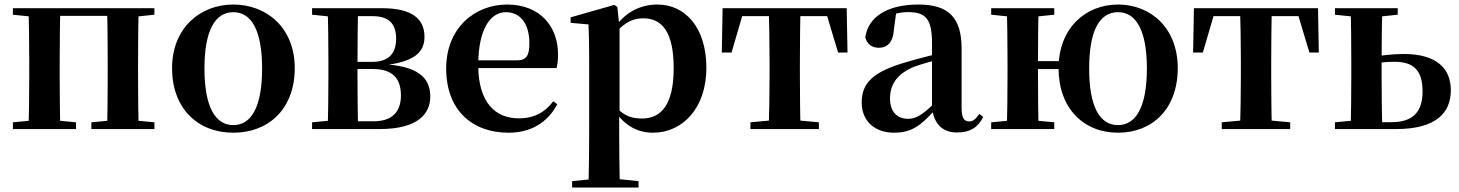

<svg xmlns="http://www.w3.org/2000/svg" viewBox="-20 -572 6466 851"><path d="M105.9 0H247.6C245.6 -50.2 244.6 -165.3 244.6 -234.8V-301.2C244.6 -370.2 245.6 -485.5 247.6 -535.7H105.9C108.6 -485.5 109.6 -370.2 109.6 -301.2V-234.8C109.6 -165.3 108.6 -50.2 105.9 0ZM454.4 0H594.9C592.9 -50.2 591.9 -165.3 591.9 -234.8V-301.2C591.9 -370.2 592.9 -485.5 594.9 -535.7H454.4C456.4 -485.5 457.4 -370.2 457.4 -301.2V-234.8C457.4 -165.3 456.4 -50.2 454.4 0ZM37.2 0H317V-29.9L208.6 -40.2H147L37.2 -29.9ZM385 0H664.5V-29.9L557.1 -40.2H494.5L385 -29.9ZM37.2 -506.8 147 -495.5H176.9V-535.7H37.2ZM525.4 -495.5H557.1L664.3 -506.8V-535.7H525.4ZM176.9 -501.8H525.4V-535.7H176.9Z M1014 16.2C1171.7 16.2 1286.4 -90.2 1286.4 -269.8C1286.4 -449.1 1162 -551.9 1014 -551.9C866.7 -551.9 742.6 -447.6 742.6 -269.8C742.6 -92.4 855.5 16.2 1014 16.2ZM1014 -17.5C933.3 -17.5 886.2 -100.3 886.2 -268.1C886.2 -436.6 933.3 -518 1014 -518C1095.2 -518 1141.7 -436.6 1141.7 -268.1C1141.7 -100.3 1095.2 -17.5 1014 -17.5Z M1363.2 0H1662.3C1834.1 0 1887.1 -68.9 1887.1 -144.2C1887.1 -228.8 1831.3 -282.4 1664.3 -288L1662.8 -281C1826.4 -294.6 1861.4 -347.2 1861.4 -408.4C1861.4 -486.7 1809.4 -535.7 1672.1 -535.7H1363.2V-506.8L1473 -495.5L1499.9 -500.4H1630.9C1704.8 -500.4 1735.7 -465.6 1735.7 -401C1735.7 -332.9 1701.3 -297.7 1627.9 -297.7H1499.9V-266.1H1632.1C1720.9 -266.1 1757 -223.7 1757 -148.7C1757 -74.8 1716.6 -34.4 1635.4 -34.4H1499.9L1473 -40.2L1363.2 -29.9ZM1431.9 0H1567.5C1565.5 -50.2 1564.5 -165.3 1564.5 -234.8V-284.5C1564.5 -370.2 1565.5 -485.5 1567.5 -535.7H1431.9C1434.6 -485.5 1435.6 -370.2 1435.6 -301.2V-234.8C1435.6 -165.3 1434.6 -50.2 1431.9 0Z M2234.2 16.2C2333.4 16.2 2407.6 -29.4 2450.1 -109.9L2432.2 -123.2C2396.5 -75.9 2350.1 -47.5 2279.4 -47.5C2175.6 -47.5 2099.7 -117.3 2099.7 -282.7C2099.7 -444.8 2154.5 -518 2222.1 -518C2285.5 -518 2326.3 -468.1 2326.3 -380.4C2326.3 -325.7 2313.6 -304.6 2271.4 -304.6H2016.1V-270.2H2446.7C2451.4 -288.1 2453.4 -306.2 2453.4 -330.9C2453.4 -454.7 2373.8 -551.9 2227.4 -551.9C2085.3 -551.9 1957.6 -448.8 1957.6 -268.8C1957.6 -83.9 2072.3 16.2 2234.2 16.2Z M2515.9 259.3H2810.1V230.8L2704.4 220.1H2625L2515.9 230.8ZM2588.4 259.3H2727.4C2725.4 175.6 2724.4 83.5 2724.4 13V-63L2726.1 -75.6V-455L2724.8 -460.8L2716.2 -540.9L2703.2 -550.4L2509.2 -495.2V-470.7L2588.4 -463.8C2590.4 -415.2 2591.4 -374.7 2591.4 -308.7V13.8C2591.4 83.8 2590.4 175.6 2588.4 259.3ZM2874.1 16.2C3005.8 16.2 3110.9 -93.2 3110.9 -271.4C3110.9 -449.4 3017.1 -551.9 2894.6 -551.9C2817.5 -551.9 2746.6 -517.8 2696.5 -437.5H2688.1L2703 -421.1C2752.8 -478.5 2790.2 -490.8 2831.6 -490.8C2914.6 -490.8 2966 -429.4 2966 -270.1C2966 -103.7 2907.1 -46.7 2826.1 -46.7C2780.2 -46.7 2746.8 -57.7 2709.6 -97.8L2691.1 -82.3H2703.3C2751 -11.6 2809.6 16.2 2874.1 16.2Z M3179.2 -339.1H3222.4L3279.5 -534.2L3213.6 -500.4H3702L3636.1 -534.2L3694.7 -339.1H3736.4L3732.8 -535.7H3182.8ZM3306.1 0H3609.5V-29.9L3498.6 -40.2H3417.7L3306.1 -29.9ZM3387.2 0H3528.4C3526.4 -50.2 3525.4 -165.3 3525.4 -234.8V-301.2C3525.4 -370.2 3526.4 -485.5 3528.4 -535.7H3387.2C3389.2 -485.5 3390.9 -370.2 3390.9 -301.2V-234.8C3390.9 -165.3 3389.2 -50.2 3387.2 0Z M3942.6 16.2C4023.4 16.2 4063.5 -18.5 4121.7 -82.4H4156.8L4141.3 -135.5C4073.4 -62.3 4038.2 -45.3 4006 -45.3C3957.3 -45.3 3924.8 -75.1 3924.8 -135.9C3924.8 -202.7 3961.7 -247.7 4033.1 -276.7C4068.3 -289.6 4126.3 -304.9 4180 -318.9V-344.4C4126.7 -331.6 4053.3 -313.4 4001.4 -297.9C3849 -255.1 3799.3 -204.1 3799.3 -117.6C3799.3 -33.9 3859.1 16.2 3942.6 16.2ZM4222.1 15.2C4278.2 15.2 4313.5 -5.4 4337.9 -53.4L4320.7 -67.2C4302.5 -41.2 4291.3 -33.8 4275.7 -33.8C4253.7 -33.8 4242.1 -48.4 4242.1 -94.8V-356.2C4242.1 -494.2 4184.2 -551.9 4051.1 -551.9C3910.4 -551.9 3827.8 -495.7 3815.2 -406.5C3822.9 -376.3 3844.6 -360.2 3876.3 -360.2C3909.7 -360.2 3938.1 -381.6 3941.9 -439.2L3952.1 -516.3L3889.8 -491.2C3937.9 -510.9 3971.8 -518.3 4006 -518.3C4083.1 -518.3 4110.9 -487.8 4110.9 -381.4V-94C4119 -26.4 4153.7 15.2 4222.1 15.2Z M4373.2 0H4652.8V-29.9L4544.6 -40.2H4483L4373.2 -29.9ZM4373.2 -506.8 4483 -495.5H4544.6L4652.8 -506.8V-535.7H4373.2ZM4441.9 0H4583.6C4581.6 -50.2 4580.6 -165.3 4580.6 -270.6V-293.8C4580.6 -370.2 4581.6 -485.5 4583.6 -535.7H4441.9C4444.6 -485.5 4445.6 -370.2 4445.6 -301.2V-234.8C4445.6 -165.3 4444.6 -50.2 4441.9 0ZM4512.1 -265.9H4746.5V-301H4512.1ZM4935.3 16.2C5088.7 16.2 5200.1 -90.2 5200.1 -269.8C5200.1 -449.1 5079.6 -551.9 4935.3 -551.9C4791.9 -551.9 4671.9 -447.6 4671.9 -269.8C4671.9 -92.4 4782.2 16.2 4935.3 16.2ZM4935.3 -17.5C4853.4 -17.5 4807.5 -100.3 4807.5 -268.1C4807.5 -436.6 4853.4 -518 4935.3 -518C5016 -518 5063.3 -436.6 5063.3 -268.1C5063.3 -100.3 5016 -17.5 4935.3 -17.5Z M5268.2 -339.1H5311.4L5368.5 -534.2L5302.6 -500.4H5791L5725.1 -534.2L5783.7 -339.1H5825.4L5821.8 -535.7H5271.8ZM5395.1 0H5698.5V-29.9L5587.6 -40.2H5506.7L5395.1 -29.9ZM5476.2 0H5617.4C5615.4 -50.2 5614.4 -165.3 5614.4 -234.8V-301.2C5614.4 -370.2 5615.4 -485.5 5617.4 -535.7H5476.2C5478.2 -485.5 5479.9 -370.2 5479.9 -301.2V-234.8C5479.9 -165.3 5478.2 -50.2 5476.2 0Z M6036.5 0H6167.9C6345.8 0 6410.5 -72.5 6410.5 -172.1C6410.5 -269.8 6345.7 -332.7 6202.1 -332.7C6153 -332.7 6100.2 -326.7 6048.4 -316.8V-285.8C6084.1 -293.8 6118.9 -298.1 6160.8 -298.1C6243.4 -298.1 6285.2 -262.6 6285.2 -166.5C6285.2 -71.9 6238.5 -30.5 6147.5 -30.5H6036.5ZM5966.3 0H6107.4C6104.7 -50.2 6103.7 -165.3 6103.7 -234.8V-301C6103.7 -370.2 6104.7 -485.5 6107.4 -535.7H5966.3C5968.3 -485.5 5969.3 -370.2 5969.3 -301.2V-234.8C5969.3 -165.3 5968.3 -50.2 5966.3 0ZM5896.9 -506.8 6005.3 -495.5H6067.9L6175.1 -506.8V-535.7H5896.9ZM5896.9 0H6038V-40.2H6005.3L5896.9 -29.9Z"/></svg>

Font: Source Han Serif CN VF
Style: Regular
Weight: 250
Designer: Ryoko NISHIZUKA 西塚涼子 (kana & ideographs); Frank Grießhammer (Latin, Greek & Cyrillic); Wenlong ZHANG 张文龙 (bopomofo); San
Foundry: Adobe
Version: Version 2.002;hotconv 1.1.0;makeotfexe 2.6.0